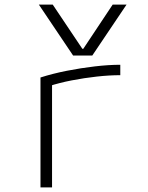

<svg xmlns="http://www.w3.org/2000/svg" viewBox="-20 -810 640 830"><path d="M148 -790H208L336 -599H340L467 -790H527L379 -570H296ZM155 -475Q208 -492 269 -504Q330 -516 390 -523Q450 -530 500 -530V-485Q453 -485 398.5 -479Q344 -473 290 -462.5Q236 -452 190 -437L205 -461V0H155Z"/></svg>

Font: M PLUS Code Latin Expanded Light
Style: Regular
Weight: 300
Width: 7
Designer: Coji Morishita
Foundry: UNDERFOREST DESIGN
Version: Version 1.002; ttfautohint (v1.8.3)